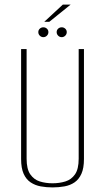

<svg xmlns="http://www.w3.org/2000/svg" viewBox="-20 -805 458 837"><path d="M209 12Q182 12 157.5 7.5Q133 3 113.5 -10Q94 -23 83 -47.5Q72 -72 72 -112V-591H96V-113Q96 -68 112 -45Q128 -22 153.5 -14Q179 -6 209 -6Q239 -6 265 -14Q291 -22 307 -45Q323 -68 323 -113V-591H346V-112Q346 -72 335 -47.5Q324 -23 305 -10Q286 3 261 7.5Q236 12 209 12ZM169 -643Q160 -643 153.5 -649.5Q147 -656 147 -665Q147 -674 153.5 -680Q160 -686 169 -686Q178 -686 184.5 -680Q191 -674 191 -665Q191 -656 184.5 -649.5Q178 -643 169 -643ZM249 -643Q240 -643 233.5 -649.5Q227 -656 227 -665Q227 -674 233.5 -680Q240 -686 249 -686Q258 -686 264.5 -680Q271 -674 271 -665Q271 -656 264.5 -649.5Q258 -643 249 -643ZM173 -710 254 -785H288L195 -710Z"/></svg>

Font: Alumni Sans Thin Thin
Style: Regular
Weight: 250
Version: Version 1.018